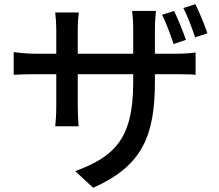

<svg xmlns="http://www.w3.org/2000/svg" viewBox="-20 -821 1040 911"><path d="M806 -769 749 -751C769 -712 789 -655 804 -612L862 -632C849 -671 824 -732 806 -769ZM907 -801 850 -783C870 -744 891 -688 906 -644L964 -663C951 -703 926 -763 907 -801ZM45 -574V-466C61 -467 102 -469 149 -469H247V-319C247 -278 244 -236 242 -222H353C352 -236 349 -279 349 -319V-469H612V-429C612 -164 524 -78 337 -9L422 70C656 -34 715 -177 715 -435V-469H809C857 -469 893 -468 908 -466V-572C889 -569 857 -566 808 -566H715V-682C715 -722 719 -755 720 -769H607C609 -755 612 -722 612 -682V-566H349V-681C349 -718 352 -748 354 -762H242C245 -736 247 -706 247 -682V-566H149C103 -566 58 -572 45 -574Z"/></svg>

Font: GenYoGothic2 TW M
Style: Regular
Weight: 500
Version: Version 2.100;PS 2.1;hotconv 16.6.51;makeotf.lib2.5.65220 DE